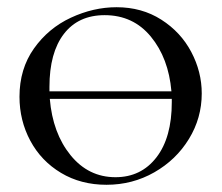

<svg xmlns="http://www.w3.org/2000/svg" viewBox="-20 -500 614 532"><path d="M539 -241Q539 -173 503.5 -115Q468 -57 407.5 -22.5Q347 12 275 12Q204 12 149 -21Q94 -54 64 -110Q34 -166 34 -232Q34 -309 74 -365.5Q114 -422 176.5 -451Q239 -480 303 -480Q373 -480 427 -445.5Q481 -411 510 -356Q539 -301 539 -241ZM117 -259V-247H455Q447 -339 398 -398.5Q349 -458 270 -458Q197 -458 157 -406Q117 -354 117 -259ZM456 -217V-226H118Q126 -131 175.5 -70Q225 -9 300 -9Q371 -9 413.5 -64Q456 -119 456 -217Z"/></svg>

Font: Cormorant SC Medium
Style: Regular
Weight: 500
Designer: Christian Thalmann (Catharsis Fonts)
Version: Version 3.000